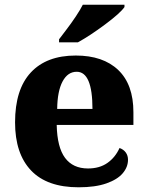

<svg xmlns="http://www.w3.org/2000/svg" viewBox="-20 -786 626 816"><path d="M44 -266Q44 -406 111 -478Q178 -550 302 -550Q418 -550 482.5 -488.5Q547 -427 547 -309V-255H221Q223 -160 256.5 -115Q290 -70 354 -70Q403 -70 436.5 -93.5Q470 -117 488 -157Q505 -151 514.5 -138Q524 -125 524 -107Q524 -76 501.5 -49.5Q479 -23 432 -6.5Q385 10 314 10Q180 10 112 -61.5Q44 -133 44 -266ZM373 -323Q373 -481 306 -481Q268 -481 246 -440Q224 -399 223 -323ZM231 -619Q236 -626 259.5 -656.5Q283 -687 302.5 -716.5Q322 -746 332 -766H509V-756Q491 -730 426.5 -682Q362 -634 311 -606H231Z"/></svg>

Font: Noto Serif ExtraBold
Style: Regular
Weight: 800
Designer: Monotype Design Team
Foundry: Monotype Imaging Inc.
Version: Version 1.001